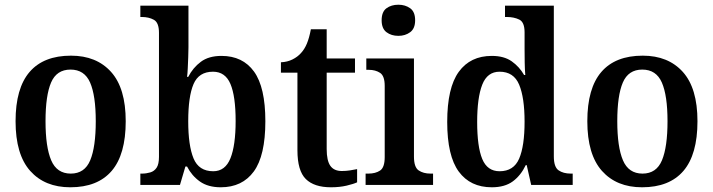

<svg xmlns="http://www.w3.org/2000/svg" viewBox="-20 -784 3023 814"><path d="M278 10Q170 10 108 -59.5Q46 -129 46 -270Q46 -410 105.5 -479Q165 -548 281 -548Q389 -548 451 -479Q513 -410 513 -270Q513 -129 453.5 -59.5Q394 10 278 10ZM280 -48Q339 -48 362.5 -104.5Q386 -161 386 -270Q386 -379 362 -434Q338 -489 279 -489Q220 -489 196.5 -434Q173 -379 173 -270Q173 -161 197 -104.5Q221 -48 280 -48Z M916 10Q862 10 827.5 -14.5Q793 -39 773 -78H766L743 0H575V-48H582Q600 -48 617 -53Q634 -58 644 -73Q654 -88 654 -119V-645Q654 -688 632.5 -700Q611 -712 581 -712H575V-760H779V-583Q779 -565 778 -541Q777 -517 776 -494Q775 -471 773 -458H778Q798 -497 831.5 -522Q865 -547 919 -547Q1009 -547 1057 -480.5Q1105 -414 1105 -270Q1105 -124 1056 -57Q1007 10 916 10ZM884 -58Q935 -58 957 -113Q979 -168 979 -271Q979 -376 957 -428Q935 -480 883 -480Q823 -480 800.5 -427.5Q778 -375 778 -270Q778 -167 800.5 -112.5Q823 -58 884 -58Z M1383 10Q1312 10 1276.5 -25Q1241 -60 1241 -147V-476H1171V-520Q1198 -521 1220 -532Q1242 -543 1256 -559Q1271 -575 1281 -599Q1291 -623 1298 -660H1365V-536H1485V-476H1365V-152Q1365 -103 1380.5 -81Q1396 -59 1429 -59Q1447 -59 1463 -61.5Q1479 -64 1494 -67V-11Q1479 -4 1449.5 3Q1420 10 1383 10Z M1669 -632Q1639 -632 1618.5 -647.5Q1598 -663 1598 -698Q1598 -734 1618.5 -749Q1639 -764 1669 -764Q1698 -764 1719 -749Q1740 -734 1740 -698Q1740 -663 1719 -647.5Q1698 -632 1669 -632ZM1530 0V-48H1542Q1572 -48 1591.5 -61Q1611 -74 1611 -118V-420Q1611 -462 1591.5 -475Q1572 -488 1543 -488H1533V-536H1735V-120Q1735 -75 1755 -61.5Q1775 -48 1805 -48H1816V0Z M2065 10Q1974 10 1925 -56.5Q1876 -123 1876 -267Q1876 -412 1925 -479.5Q1974 -547 2065 -547Q2117 -547 2149.5 -524Q2182 -501 2202 -466H2207Q2205 -489 2204.5 -519Q2204 -549 2204 -576V-647Q2204 -690 2181.5 -701Q2159 -712 2128 -712H2121V-760H2328V-121Q2328 -76 2348 -62Q2368 -48 2400 -48H2408V0H2232L2213 -84H2209Q2188 -40 2154 -15Q2120 10 2065 10ZM2098 -58Q2158 -58 2181 -111.5Q2204 -165 2204 -268Q2204 -370 2181 -425Q2158 -480 2098 -480Q2046 -480 2024.5 -425Q2003 -370 2003 -267Q2003 -162 2024.5 -110Q2046 -58 2098 -58Z M2702 10Q2594 10 2532 -59.5Q2470 -129 2470 -270Q2470 -410 2529.5 -479Q2589 -548 2705 -548Q2813 -548 2875 -479Q2937 -410 2937 -270Q2937 -129 2877.5 -59.5Q2818 10 2702 10ZM2704 -48Q2763 -48 2786.5 -104.5Q2810 -161 2810 -270Q2810 -379 2786 -434Q2762 -489 2703 -489Q2644 -489 2620.5 -434Q2597 -379 2597 -270Q2597 -161 2621 -104.5Q2645 -48 2704 -48Z"/></svg>

Font: Noto Serif Georgian SemiCondensed SemiBold
Style: Regular
Weight: 600
Width: 4
Designer: Monotype Design Team, Akaki Razmadze
Foundry: Google LLC
Version: Version 2.003; ttfautohint (v1.8.4.7-5d5b)